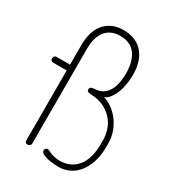

<svg xmlns="http://www.w3.org/2000/svg" viewBox="-189 -875 906 1001"><g transform="rotate(30 264.0 -374.0)"><path d="M319 20Q310 20 291.5 18.5Q273 17 255 13Q237 9 223.5 2Q210 -5 210 -16Q210 -23 214.5 -28Q219 -33 225 -33Q230 -33 236.5 -29.5Q243 -26 252.5 -22Q262 -18 276 -14.5Q290 -11 309 -11Q374 -11 413 -57.5Q452 -104 452 -196V-215Q452 -241 444 -271Q436 -301 416.5 -326.5Q397 -352 364.5 -370.5Q332 -389 284 -392Q270 -393 261.5 -395Q253 -397 253 -408Q253 -420 262.5 -423Q272 -426 285 -427Q316 -429 335.5 -445Q355 -461 365 -483.5Q375 -506 378.5 -531Q382 -556 382 -577Q382 -650 351.5 -691.5Q321 -733 259 -733Q226 -733 203 -721Q180 -709 166.5 -689Q153 -669 147 -643.5Q141 -618 141 -590V-17Q141 -9 135.5 -4.5Q130 0 122 0Q106 0 106 -17V-437H25Q8 -437 8 -454Q8 -462 12.5 -467Q17 -472 25 -472H106V-590Q106 -626 114.5 -658.5Q123 -691 141.5 -715Q160 -739 189 -753.5Q218 -768 259 -768Q293 -768 322 -757.5Q351 -747 372 -725Q393 -703 405 -669Q417 -635 417 -589Q417 -562 412.5 -534Q408 -506 399 -482Q390 -458 376 -439.5Q362 -421 344 -413Q368 -408 393 -390.5Q418 -373 438.5 -347Q459 -321 471.5 -287Q484 -253 484 -215V-196Q484 -140 469.5 -99Q455 -58 432 -31.5Q409 -5 379.5 7.5Q350 20 319 20Z"/></g></svg>

Font: AkaAcidDosis
Style: ExtraLight
Weight: 250
Designer: Edgar Tolentino, Pablo Impallari, Igino Marini, Aka-Acid
Foundry: Edgar Tolentino, Pablo Impallari, Igino Marini, Aka-Acid
Version: Version 1.007